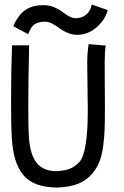

<svg xmlns="http://www.w3.org/2000/svg" viewBox="-20 -840 558 865"><path d="M176.8 -816.9Q201.2 -816.9 223.6 -807.6Q246.1 -798.3 259.8 -787.4Q273.4 -776.4 290.3 -767.1Q307.1 -757.8 321.3 -757.8Q347.2 -757.8 367.7 -773.7Q388.2 -789.6 393.1 -819.8L465.3 -794.4Q453.1 -749 414.1 -716.1Q375 -683.1 328.1 -683.1Q305.2 -683.1 283.7 -692.4Q262.2 -701.7 248.3 -712.6Q234.4 -723.6 216.6 -732.9Q198.7 -742.2 182.6 -742.2Q155.8 -742.2 137.7 -731.7Q119.6 -721.2 106.9 -686L39.6 -722.2Q52.7 -751 68.4 -770.5Q84 -790 102.1 -799.8Q120.1 -809.6 137.5 -813.2Q154.8 -816.9 176.8 -816.9ZM379.4 -641.1 456.1 -634.8Q451.7 -605.5 451.7 -558.1Q451.7 -520.5 452.1 -458.3Q452.6 -396 452.6 -371.1V-342.8Q452.6 -289.6 451.4 -257.3Q450.2 -225.1 445.1 -183.6Q439.9 -142.1 427.7 -111.3Q415.5 -80.6 396 -58.1Q367.7 -25.4 329.6 -11.2Q291.5 2.9 240.2 4.9Q184.6 4.9 145.8 -9.5Q106.9 -23.9 83.5 -53.7Q60.1 -83.5 48.3 -123Q36.6 -162.6 33.2 -218.3Q29.8 -269.5 29.8 -380.4Q29.8 -520 34.2 -635.7H111.3Q107.4 -474.6 107.4 -355.5Q107.4 -255.4 110.8 -214.4Q117.2 -138.2 147.5 -103.5Q177.7 -68.8 233.9 -68.8Q272 -70.8 294.7 -79.8Q317.4 -88.9 337.4 -109.9Q375.5 -151.9 375.5 -342.8Q375.5 -370.1 374.3 -441.4Q373 -512.7 373 -557.1Q373 -601.6 379.4 -641.1Z"/></svg>

Font: FantasqueSansM Nerd Font
Style: Regular
Weight: 400
Monospace: yes
Designer: Jany Belluz
Version: Version 1.8.0 ; ttfautohint (v1.8.2);Nerd Fonts 3.4.0